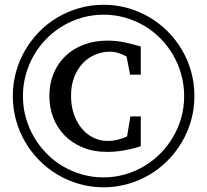

<svg xmlns="http://www.w3.org/2000/svg" viewBox="-20 -757 877 813"><path d="M576.2 -138.2Q575.2 -137.7 563.2 -133.8Q551.3 -129.9 531.7 -125.5Q512.2 -121.1 487.1 -117.4Q461.9 -113.8 434.1 -113.8Q375 -113.8 329.3 -133.1Q283.7 -152.3 252.4 -184.8Q221.2 -217.3 205.1 -260Q189 -302.7 189 -350.1Q189 -401.9 206.5 -444.8Q224.1 -487.8 256.3 -519Q288.6 -550.3 334 -567.6Q379.4 -585 435.1 -585Q474.1 -585 508.5 -577.4Q543 -569.8 576.2 -560.1V-440.9H530.8L516.1 -517.1Q504.9 -524.4 485.6 -531.2Q466.3 -538.1 444.8 -538.1Q413.1 -538.1 383.3 -525.6Q353.5 -513.2 330.8 -489.3Q308.1 -465.3 294.4 -430.9Q280.8 -396.5 280.8 -352.1Q280.8 -306.2 293.9 -270.5Q307.1 -234.9 328.6 -210.2Q350.1 -185.5 377.9 -172.9Q405.8 -160.2 435.1 -160.2Q447.3 -160.2 459.5 -161.9Q471.7 -163.6 482.4 -166.5Q493.2 -169.4 502.4 -172.9Q511.7 -176.3 518.1 -179.2L532.2 -264.2H576.2ZM759.8 -350.1Q759.8 -397.5 747.6 -441.4Q735.4 -485.4 713.4 -523.4Q691.4 -561.5 660.4 -593.3Q629.4 -625 591.3 -647.5Q553.2 -669.9 509.8 -682.4Q466.3 -694.8 418.9 -694.8Q371.6 -694.8 327.9 -682.4Q284.2 -669.9 246.3 -647.5Q208.5 -625 177.2 -593.5Q146 -562 123.8 -523.7Q101.6 -485.4 89.4 -441.4Q77.1 -397.5 77.1 -350.1Q77.1 -302.7 89.4 -259Q101.6 -215.3 123.8 -177Q146 -138.7 177 -107.2Q208 -75.7 245.8 -53.2Q283.7 -30.8 327.4 -18.3Q371.1 -5.9 418 -5.9Q464.8 -5.9 508.5 -18.3Q552.2 -30.8 590.1 -53.2Q627.9 -75.7 659.2 -107.2Q690.4 -138.7 712.9 -177Q735.4 -215.3 747.6 -259Q759.8 -302.7 759.8 -350.1ZM803.2 -351.1Q803.2 -297.9 789.6 -248.5Q775.9 -199.2 750.7 -156.2Q725.6 -113.3 690.4 -77.6Q655.3 -42 612.5 -16.8Q569.8 8.3 520.5 22.2Q471.2 36.1 418 36.1Q365.2 36.1 316.4 22.2Q267.6 8.3 224.9 -16.8Q182.1 -42 147 -77.4Q111.8 -112.8 86.7 -155.8Q61.5 -198.7 47.9 -248Q34.2 -297.4 34.2 -350.1Q34.2 -403.3 47.9 -452.6Q61.5 -502 86.7 -544.9Q111.8 -587.9 146.7 -623.3Q181.6 -658.7 224.4 -683.8Q267.1 -709 316.4 -722.9Q365.7 -736.8 418.9 -736.8Q472.7 -736.8 522 -722.7Q571.3 -708.5 614 -683.1Q656.7 -657.7 691.7 -622.3Q726.6 -586.9 751.5 -543.9Q776.4 -501 789.8 -452.1Q803.2 -403.3 803.2 -351.1Z"/></svg>

Font: Charis SIL Am
Style: Regular
Weight: 400
Foundry: SIL International
Version: Version 5.000